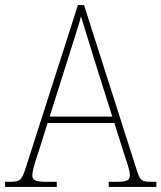

<svg xmlns="http://www.w3.org/2000/svg" viewBox="-23 -734 634 754"><path d="M-3 0H200V-20H158C111 -20 104 -29 104 -47C104 -67 122 -119 129 -140L164 -251H426L463 -134C470 -113 487 -66 487 -48C487 -28 481 -20 433 -20H404V0H591V-20H575C533 -20 528 -24 515 -63L307 -714H283L80 -81C63 -27 58 -20 16 -20H-3ZM172 -276 247 -513C262 -563 288 -638 295 -670C307 -631 328 -563 347 -501L418 -276Z"/></svg>

Font: Noto Serif Thai SemiCondensed Thin
Style: Regular
Weight: 100
Width: 4
Designer: Monotype Design Team
Foundry: Monotype Imaging Inc.
Version: Version 2.002